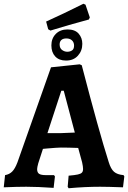

<svg xmlns="http://www.w3.org/2000/svg" viewBox="-30 -996 683 1024"><path d="M227 -840 216 -881Q307 -922 415 -976L426 -971L449 -903L444 -892Q336 -863 239 -833ZM244 -754Q244 -791 267.5 -815Q291 -839 330 -839Q370 -839 389.5 -816.5Q409 -794 409 -762Q409 -725 385.5 -699Q362 -673 322 -673Q285 -673 264.5 -695Q244 -717 244 -754ZM365 -753Q365 -770 354 -780.5Q343 -791 324 -791Q306 -791 297 -782.5Q288 -774 288 -759Q288 -739 301 -729.5Q314 -720 329 -720Q343 -720 354 -727Q365 -734 365 -753ZM331 0 336 -59Q370 -62 385.5 -65.5Q401 -69 407 -75.5Q413 -82 413 -95Q413 -107 408 -130L387 -207Q335 -209 295 -209Q277 -209 220 -204L199 -202L174 -125Q168 -103 168 -94Q168 -76 178.5 -69Q189 -62 215 -62H258L263 -55L256 6Q171 0 110 0Q59 0 -10 3L-3 -62Q20 -66 35 -81Q50 -96 63 -130L242 -637L395 -653L406 -648Q498 -294 550 -131Q561 -95 578 -80Q595 -65 629 -62L633 -55L626 3Q545 0 504 0Q423 0 336 8ZM295 -286Q306 -286 369 -289L310 -512H297L223 -286Z"/></svg>

Font: Alegreya
Style: Bold
Weight: 700
Designer: Juan Pablo del Peral
Foundry: Huerta Tipografica
Version: Version 2.008; ttfautohint (v1.8)